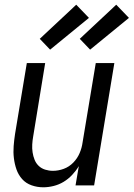

<svg xmlns="http://www.w3.org/2000/svg" viewBox="-20 -788 568 816"><path d="M164 8Q138 8 114 -0.5Q90 -9 74 -27Q58 -45 50 -68Q42 -91 39 -116Q36 -141 38 -167Q40 -193 44 -219L94 -520H172L121 -208Q118 -191 117 -174Q116 -157 118.5 -140.5Q121 -124 127 -109Q133 -94 144.5 -83Q156 -72 172 -67Q188 -62 205 -62Q228 -62 251 -70.5Q274 -79 291.5 -97Q309 -115 318.5 -137.5Q328 -160 331 -183L387 -520H466L380 0H301L315 -82Q303 -62 286.5 -44.5Q270 -27 250 -15Q230 -3 207.5 2.5Q185 8 164 8ZM363 -577 319 -623 474 -768 528 -712ZM193 -577 149 -623 304 -768 358 -712Z"/></svg>

Font: Iosevka SS04 Oblique
Style: Regular
Weight: 400
Italic angle: -9°
Monospace: yes
Designer: Belleve Invis
Foundry: Belleve Invis
Version: Version 19.0.0; ttfautohint (v1.8.4)